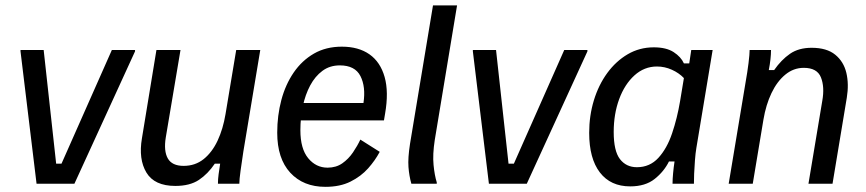

<svg xmlns="http://www.w3.org/2000/svg" viewBox="-20 -687 3240 718"><path d="M116.7 0 56.7 -495V-500H143.3L190 -75H210L398.3 -500H485V-495L258.3 0Z M635.8 8.3Q557.5 8.3 527.5 -41.7Q497.5 -91.7 510.8 -170L565 -500H655L600 -173.3Q591.7 -122.5 607.5 -94.6Q623.3 -66.7 666.7 -66.7Q710 -66.7 741.7 -92.1Q773.3 -117.5 793.8 -161.2Q814.2 -205 823.3 -260L863.3 -500H953.3L890 -120Q884.2 -82.5 879.6 -48.8Q875 -15 875 0H795Q795 -16.7 797.5 -35.4Q800 -54.2 803.3 -75H783.3Q757.5 -36.7 723.8 -14.2Q690 8.3 635.8 8.3Z M1196.7 11.7Q1114.2 11.7 1065.4 -41.2Q1016.7 -94.2 1016.7 -190.8Q1016.7 -255 1032.1 -312.9Q1047.5 -370.8 1078.3 -415.8Q1109.2 -460.8 1154.2 -486.7Q1199.2 -512.5 1258.3 -512.5Q1320.8 -512.5 1361.7 -483.8Q1402.5 -455 1418.3 -399.2Q1434.2 -343.3 1420 -261.7L1415.8 -236.7H1088.3L1098.3 -301.7H1339.2Q1348.3 -362.5 1327.9 -402.5Q1307.5 -442.5 1250.8 -442.5Q1213.3 -442.5 1185.8 -422.1Q1158.3 -401.7 1140 -367.5Q1121.7 -333.3 1112.5 -290Q1103.3 -246.7 1103.3 -200Q1103.3 -130.8 1132.5 -95.4Q1161.7 -60 1205 -60Q1236.7 -60 1260 -76.2Q1283.3 -92.5 1300 -117.1Q1316.7 -141.7 1327.5 -165L1400 -119.2Q1383.3 -87.5 1356.7 -57.5Q1330 -27.5 1290.8 -7.9Q1251.7 11.7 1196.7 11.7Z M1518.3 0Q1510 -29.2 1507.5 -62.5Q1505 -95.8 1513.3 -149.2L1599.2 -666.7H1689.2L1605.8 -163.3Q1597.5 -109.2 1601.3 -70.4Q1605 -31.7 1613.3 -5V0Z M1808.3 0 1748.3 -495V-500H1835L1881.7 -75H1901.7L2090 -500H2176.7V-495L1950 0Z M2336.7 10Q2263.3 10 2223.3 -42.1Q2183.3 -94.2 2183.3 -190Q2183.3 -254.2 2200.8 -311.7Q2218.3 -369.2 2250.8 -413.8Q2283.3 -458.3 2327.5 -484.2Q2371.7 -510 2425 -510Q2471.7 -510 2499.2 -492.1Q2526.7 -474.2 2537.5 -450H2557.5L2565 -500H2645L2584.2 -134.2Q2580.8 -114.2 2578.8 -87.5Q2576.7 -60.8 2575.8 -37.1Q2575 -13.3 2575 0H2495Q2495 -16.7 2497.1 -39.2Q2499.2 -61.7 2502.5 -83.3H2481.7Q2463.3 -45.8 2428.3 -17.9Q2393.3 10 2336.7 10ZM2361.7 -61.7Q2410 -61.7 2442.1 -96.7Q2474.2 -131.7 2493.3 -188.3Q2512.5 -245 2523.3 -309.2L2537.5 -395Q2519.2 -414.2 2492.5 -426.2Q2465.8 -438.3 2436.7 -438.3Q2389.2 -438.3 2352.5 -405Q2315.8 -371.7 2295.4 -316.2Q2275 -260.8 2275 -193.3Q2275 -122.5 2298.3 -92.1Q2321.7 -61.7 2361.7 -61.7Z M2705 0 2768.3 -380Q2775 -417.5 2779.2 -451.2Q2783.3 -485 2783.3 -500H2863.3Q2863.3 -484.2 2861.2 -465.4Q2859.2 -446.7 2855 -425H2875Q2901.7 -463.3 2934.2 -485.8Q2966.7 -508.3 3015 -508.3Q3071.7 -508.3 3103.3 -482.5Q3135 -456.7 3145 -414.6Q3155 -372.5 3146.7 -321.7L3093.3 0H3003.3L3055 -310Q3064.2 -361.7 3050 -397.5Q3035.8 -433.3 2985.8 -433.3Q2947.5 -433.3 2916.7 -407.9Q2885.8 -382.5 2865 -338.8Q2844.2 -295 2835 -240L2795 0Z"/></svg>

Font: Familjen Grotesk
Style: Italic
Weight: 400
Italic angle: -9.46201°
Designer: Anders Wikstroem, Jonas Baeckman, Matilda Gysing, Kristian Moeller
Foundry: Familjen STHLM AB
Version: Version 2.000